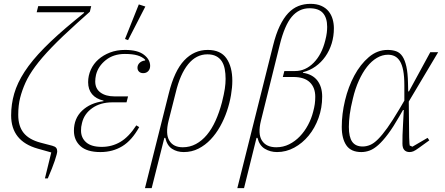

<svg xmlns="http://www.w3.org/2000/svg" viewBox="-20 -780 2319 1000"><path d="M247 14 176 -6Q38 -45 38 -179Q38 -237 54 -292.5Q70 -348 108 -406.5Q146 -465 210 -530Q274 -595 369 -673L418 -713V-716H171L179 -748H455L448 -719L382 -660Q302 -588 249 -533Q196 -478 163 -433Q130 -388 112.5 -349Q95 -310 85 -271Q75 -232 75 -182Q75 -123 103 -88Q131 -53 191 -37L252 -21Q267 -17 272.5 -10Q278 -3 278 8Q278 19 265.5 56.5Q253 94 229 149H214Z M566 -247Q503 -247 460.5 -217Q418 -187 407 -139Q404 -128 403 -119Q402 -110 402 -100Q402 -62 429 -38.5Q456 -15 510 -15Q563 -15 607 -41Q651 -67 690 -127L705 -118Q667 -49 617 -18.5Q567 12 503 12Q433 12 399 -19Q365 -50 365 -99Q365 -163 407.5 -203.5Q450 -244 519 -253V-256Q480 -265 459.5 -289.5Q439 -314 439 -352Q439 -386 453 -417Q467 -448 492.5 -470.5Q518 -493 553 -506.5Q588 -520 631 -520Q697 -520 729.5 -495Q762 -470 762 -437Q762 -420 752 -409.5Q742 -399 726 -399Q712 -399 704 -407Q696 -415 696 -427Q696 -442 707 -452.5Q718 -463 736 -465V-469Q721 -484 696 -491.5Q671 -499 630 -499Q571 -499 531 -467Q491 -435 480 -390Q478 -381 477 -372.5Q476 -364 476 -356Q476 -318 503.5 -298Q531 -278 576 -278H647L639 -247ZM703 -757 737 -746 647 -571 631 -577Z M859 -293Q888 -411 939.5 -465.5Q991 -520 1062 -520Q1129 -520 1159.5 -476Q1190 -432 1190 -359Q1190 -325 1183 -284Q1176 -243 1162 -201.5Q1148 -160 1126.5 -121.5Q1105 -83 1077 -53.5Q1049 -24 1014 -6Q979 12 937 12Q902 12 876 -5Q850 -22 841 -62H836L770 200H735ZM932 -13Q969 -13 1000.5 -30Q1032 -47 1057.5 -77.5Q1083 -108 1102.5 -151Q1122 -194 1136 -247Q1147 -291 1151 -318Q1155 -345 1155 -369Q1155 -397 1150.5 -420.5Q1146 -444 1135 -461Q1124 -478 1105.5 -487.5Q1087 -497 1060 -497Q1002 -497 960 -445.5Q918 -394 895 -297L858 -151Q841 -82 862 -47.5Q883 -13 932 -13Z M1461 -410H1517Q1571 -410 1613.5 -453Q1656 -496 1674 -569Q1680 -592 1682 -609Q1684 -626 1684 -640Q1684 -687 1662 -712Q1640 -737 1592 -737Q1537 -737 1499.5 -692.5Q1462 -648 1437 -546L1339 -151Q1322 -82 1344.5 -47.5Q1367 -13 1419 -13Q1455 -13 1486 -28.5Q1517 -44 1541.5 -69.5Q1566 -95 1584 -128.5Q1602 -162 1611 -198Q1617 -220 1619.5 -238Q1622 -256 1622 -276Q1622 -324 1593.5 -351.5Q1565 -379 1508 -379H1453ZM1402 -542Q1417 -603 1437 -644.5Q1457 -686 1481 -711.5Q1505 -737 1534 -748.5Q1563 -760 1597 -760Q1630 -760 1653.5 -749.5Q1677 -739 1691.5 -721Q1706 -703 1712.5 -680Q1719 -657 1719 -633Q1719 -591 1707.5 -553.5Q1696 -516 1674.5 -485.5Q1653 -455 1623.5 -434Q1594 -413 1558 -404V-401Q1608 -393 1633 -360.5Q1658 -328 1658 -277Q1658 -218 1639 -165.5Q1620 -113 1587.5 -73.5Q1555 -34 1512.5 -11Q1470 12 1423 12Q1388 12 1359.5 -5Q1331 -22 1321 -62H1316L1251 200H1216Z M2109 -251 2111 -65Q2112 -54 2112 -43.5Q2112 -33 2114 -22L2128 -16L2207 -62L2216 -49L2162 -10Q2143 4 2133 8Q2123 12 2113 12Q2096 12 2086 1.5Q2076 -9 2076 -32Q2076 -50 2076.5 -76.5Q2077 -103 2079 -130L2083 -207H2079L2060 -174Q2028 -118 2001 -82Q1974 -46 1950.5 -25Q1927 -4 1905.5 4Q1884 12 1862 12Q1808 12 1784 -23Q1760 -58 1760 -119Q1760 -186 1777 -257Q1794 -328 1825.5 -386.5Q1857 -445 1901 -482.5Q1945 -520 1999 -520Q2024 -520 2043.5 -513Q2063 -506 2076 -486.5Q2089 -467 2096.5 -433.5Q2104 -400 2105 -347L2106 -304H2110L2221 -508H2262ZM1869 -17Q1888 -17 1907.5 -25Q1927 -33 1949 -55Q1971 -77 1997.5 -114Q2024 -151 2059 -210L2086 -256V-306V-335Q2086 -382 2080 -413Q2074 -444 2062.5 -462Q2051 -480 2035.5 -487.5Q2020 -495 2001 -495Q1971 -495 1943 -478.5Q1915 -462 1891.5 -432Q1868 -402 1849 -360Q1830 -318 1818 -267Q1806 -219 1801.5 -183.5Q1797 -148 1797 -119Q1797 -66 1814.5 -41.5Q1832 -17 1869 -17Z"/></svg>

Font: IBM Plex Serif ExtLt
Style: Italic
Weight: 200
Italic angle: -14°
Designer: Mike Abbink, Paul van der Laan, Pieter van Rosmalen
Foundry: Bold Monday
Version: Version 3.001